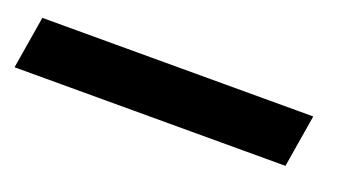

<svg xmlns="http://www.w3.org/2000/svg" viewBox="-83 -106 609 333"><g transform="rotate(20 221.0 60.5)"><path d="M-58 109 -42 12H458L442 109Z"/></g></svg>

Font: MuseoModerno Thin SemiBold
Style: Italic
Weight: 600
Italic angle: -9°
Version: Version 1.003